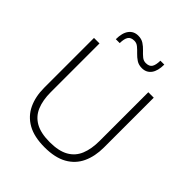

<svg xmlns="http://www.w3.org/2000/svg" viewBox="-251 -1075 1235 1235"><g transform="rotate(45 366.0 -458.0)"><path d="M366 9.5Q271 9.5 211 -24.2Q151 -58 122.2 -119Q93.5 -180 93.5 -260Q93.5 -282 93.5 -316Q93.5 -350 93.5 -391Q93.5 -432 93.5 -475Q93.5 -541 93.5 -597Q93.5 -653 93.5 -713H143.5Q143.5 -653 143.5 -597Q143.5 -541 143.5 -475V-269Q143.5 -197 165 -145Q186.5 -93 235.2 -65.2Q284 -37.5 366 -37.5Q447.5 -37.5 496.2 -65.2Q545 -93 566.2 -145Q587.5 -197 587.5 -270V-475Q587.5 -541 587.5 -597Q587.5 -653 587.5 -713H637Q637 -653 637 -597Q637 -541 637 -475Q637 -432 637 -390.8Q637 -349.5 637 -315.5Q637 -281.5 637 -260Q637 -180 608.8 -119Q580.5 -58 520.5 -24.2Q460.5 9.5 366 9.5ZM448.5 -793Q419 -793 398.2 -806.8Q377.5 -820.5 360.5 -838.5Q343.5 -856.5 327 -870.2Q310.5 -884 290.5 -884Q259 -884 246.8 -865.2Q234.5 -846.5 234 -806.5H198.5Q198.5 -864 221.5 -894.5Q244.5 -925 285 -925Q314.5 -925 335.2 -911.2Q356 -897.5 372.8 -879.5Q389.5 -861.5 406 -847.8Q422.5 -834 443 -834Q474.5 -834 486.5 -853Q498.5 -872 499 -911.5H534.5Q534.5 -854 511.8 -823.5Q489 -793 448.5 -793Z"/></g></svg>

Font: Commissioner Thin ExtraLight
Style: Regular
Weight: 250
Version: Version 1.000